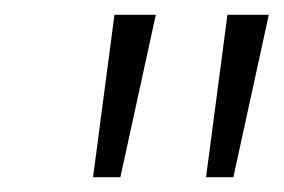

<svg xmlns="http://www.w3.org/2000/svg" viewBox="-20 -732 384 260"><path d="M143 -492H106L135 -712H191ZM296 -492H259L288 -712H344Z"/></svg>

Font: Creato Display Light
Style: Italic
Weight: 300
Italic angle: -10°
Version: Version 1.000